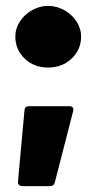

<svg xmlns="http://www.w3.org/2000/svg" viewBox="-20 -520 332 651"><path d="M32 -396Q32 -424 48 -448Q64 -472 89.5 -486Q115 -500 143 -500Q171 -500 197 -486Q223 -472 239 -448Q255 -424 255 -396Q255 -352 223 -321.5Q191 -291 143 -291Q95 -291 63.5 -321.5Q32 -352 32 -396ZM78 -160H215Q223 -160 226.5 -155.5Q230 -151 228 -143L166 98Q163 111 150 111H56Q48 111 44 106.5Q40 102 41 95L63 -146Q64 -160 78 -160Z"/></svg>

Font: Barlow Black
Style: Regular
Weight: 900
Designer: Jeremy Tribby
Foundry: Tribby Type
Version: Version 1.422